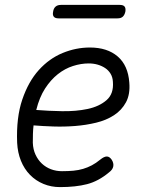

<svg xmlns="http://www.w3.org/2000/svg" viewBox="-20 -754 640 784"><path d="M436 -102Q445 -88 442.5 -74.5Q440 -61 425 -50Q382 -14 335.5 -2Q289 10 225 10Q189 10 157.5 -3Q126 -16 102.5 -40Q79 -64 65.5 -97.5Q52 -131 50 -171Q46 -274 71 -347.5Q96 -421 138.5 -468Q181 -515 235.5 -537.5Q290 -560 347 -560Q418 -560 460.5 -523.5Q503 -487 508 -417Q512 -369 494.5 -336.5Q477 -304 445.5 -283.5Q414 -263 372.5 -253Q331 -243 286.5 -239.5Q242 -236 198 -237.5Q154 -239 117 -242Q115 -225 114.5 -207.5Q114 -190 114 -171Q115 -144 125 -122.5Q135 -101 151 -86Q167 -71 188 -63Q209 -55 233 -55Q259 -55 280 -57Q301 -59 319.5 -64.5Q338 -70 355 -79Q372 -88 389 -102Q405 -115 416 -115Q427 -115 436 -102ZM128 -305Q176 -301 233 -300Q290 -299 337.5 -309Q385 -319 415 -345Q445 -371 441 -420Q440 -439 431.5 -453Q423 -467 409.5 -476Q396 -485 379 -490Q362 -495 342 -495Q311 -495 278 -484.5Q245 -474 216 -451Q187 -428 164 -392.5Q141 -357 128 -305ZM219 -679Q205 -679 199.5 -686Q194 -693 197 -707Q199 -720 207 -727Q215 -734 229 -734H469Q483 -734 488.5 -727.5Q494 -721 492 -707Q489 -693 481.5 -686Q474 -679 460 -679Z"/></svg>

Font: Maple Mono NL ExtraLight
Style: Italic
Weight: 275
Italic angle: -10°
Monospace: yes
Designer: subframe7536
Version: Version 7.000